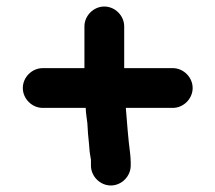

<svg xmlns="http://www.w3.org/2000/svg" viewBox="-20 -590 660 589"><path d="M381 -82V-92C381 -102 380 -112 379 -121C373 -166 370 -211 366 -259H510C543 -259 571 -287 571 -320C571 -353 543 -381 510 -381H361V-509C361 -542 333 -570 300 -570C267 -570 239 -542 239 -509V-381H111C78 -381 50 -353 50 -320C50 -287 78 -259 111 -259H243C243 -244 247 -223 248 -212L250 -180C251 -168 252 -158 253 -149L255 -125C256 -116 258 -107 259 -100V-82C259 -49 287 -21 320 -21C353 -21 381 -49 381 -82Z"/></svg>

Font: Electronic
Style: Ti
Weight: 900
Version: Version 1.011